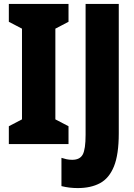

<svg xmlns="http://www.w3.org/2000/svg" viewBox="-20 -785 684 978"><path d="M329 -51H25V-142L92 -177V-639L25 -674V-765H329V-674L262 -639V-177L329 -142ZM376 173Q354 173 333.5 170.5Q313 168 293 163V19Q305 23 318.5 26Q332 29 348 29Q387 29 401.5 2Q416 -25 416 -98V-765H585V-106Q585 2 560.5 62.5Q536 123 489.5 148Q443 173 376 173Z"/></svg>

Font: Noto Sans Tamil UI ExtraCondensed Black
Style: Regular
Weight: 900
Width: 2
Designer: Jelle Bosma - Monotype Design Team
Foundry: Monotype Imaging Inc.
Version: Version 2.004; ttfautohint (v1.8.4.7-5d5b)